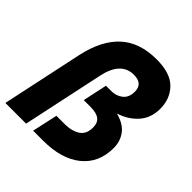

<svg xmlns="http://www.w3.org/2000/svg" viewBox="-211 -862 1003 1003"><g transform="rotate(45 290.5 -360.0)"><path d="M-19 0 77 -450Q106 -584 180 -652Q254 -720 379 -720Q481 -720 528 -672Q575 -624 575 -550Q575 -482 534.5 -437Q494 -392 432 -373Q493 -357 520.5 -320Q548 -283 548 -234Q548 -124 471.5 -62Q395 0 260 0H186L217 -141H281Q329 -141 362.5 -162Q396 -183 396 -233Q396 -268 375 -284Q354 -300 309 -300H260L289 -435H328Q365 -435 391.5 -456Q418 -477 418 -520Q418 -579 352 -579Q257 -579 230 -450L134 0Z"/></g></svg>

Font: Geist Mono ExtraBold
Style: Italic
Weight: 800
Italic angle: -12°
Monospace: yes
Designer: Basement.studio, Andrés Briganti, Mateo Zaragoza
Foundry: Basement.studio, Vercel, Andrés Briganti, Guido Ferreyra, Mateo Zaragoza
Version: Version 1.500; ttfautohint (v1.8.4.7-5d5b)